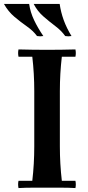

<svg xmlns="http://www.w3.org/2000/svg" viewBox="-50 -953 447 975"><path d="M44 2Q40 -17 44 -35H114Q119 -78 121.5 -121.5Q124 -165 124 -210V-490Q124 -535 121.5 -578.5Q119 -622 114 -665H44Q40 -684 44 -702Q79 -701 117 -700.5Q155 -700 189 -700Q224 -700 261.5 -700.5Q299 -701 333 -702Q337 -684 333 -665H264Q259 -622 256.5 -578.5Q254 -535 254 -490V-210Q254 -165 256.5 -121.5Q259 -78 264 -35H333Q337 -17 333 2Q299 0 261.5 0Q224 0 189 0Q155 0 117 0Q79 0 44 2ZM121 -933H253Q259 -891 273.5 -851Q288 -811 313 -770Q297 -767 281 -770Q262 -797 231.5 -820Q201 -843 170.5 -869.5Q140 -896 121 -933ZM-30 -933H98Q104 -891 123 -851Q142 -811 170 -770Q154 -767 138 -770Q118 -797 86.5 -819Q55 -841 23.5 -867.5Q-8 -894 -30 -933Z"/></svg>

Font: Poltawski Nowy SemiBold
Style: Regular
Weight: 600
Version: Version 1.001;gftools[0.9.25]